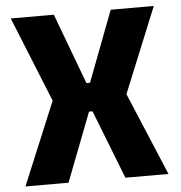

<svg xmlns="http://www.w3.org/2000/svg" viewBox="-51 -749 752 797"><g transform="rotate(-5 325.0 -350.0)"><path d="M23 0 166.5 -345 23 -700H202.5L312.5 -405.5H327.5L439.5 -700H619L474 -345L619 0H439.5L327.5 -286.5H313L202.5 0Z"/></g></svg>

Font: Trispace Thin
Style: Bold
Weight: 700
Version: Version 1.210